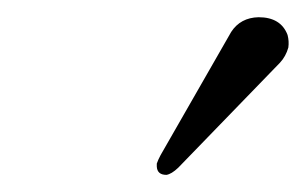

<svg xmlns="http://www.w3.org/2000/svg" viewBox="-20 -751 355 223"><path d="M280.3 -731Q306.2 -731 314 -710.4Q315.9 -703.1 314.9 -695.8Q312 -685.5 305.2 -678.2L187 -556.2Q179.2 -548.8 173.3 -547.9Q162.6 -547.9 162.1 -557.6Q162.1 -559.6 162.1 -561Q163.6 -565.4 166.5 -570.8L248.5 -713.9Q259.3 -730.5 280.3 -731Z"/></svg>

Font: Linux Biolinum Slanted O
Style: Slanted
Weight: 400
Designer: Philipp H. Poll
Foundry: Philipp H. Poll
Version: Version 1.0.4